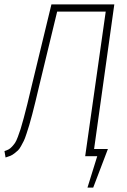

<svg xmlns="http://www.w3.org/2000/svg" viewBox="-25 -702 569 863"><path d="M488.8 -682.1 397.9 -32.2H460L394 141.1H368.2L412.1 0H357.9L450.2 -649.9H231.9L150.9 -314.9Q140.1 -269.5 134.3 -245.4Q128.4 -221.2 119.9 -188.2Q111.3 -155.3 106.4 -139.4Q101.6 -123.5 94.2 -101.1Q86.9 -78.6 82 -68.8Q77.1 -59.1 69.6 -45.4Q62 -31.7 55.7 -25.9Q49.3 -20 40 -12.7Q30.8 -5.4 21.5 -1.5Q12.2 2.4 0 5.9L-4.9 -22.9Q5.9 -26.4 13.4 -30.3Q21 -34.2 29.1 -43Q37.1 -51.8 42.5 -59.6Q47.9 -67.4 55.2 -86.7Q62.5 -106 67.6 -122.1Q72.8 -138.2 81.8 -171.9Q90.8 -205.6 97.9 -234.4Q105 -263.2 117.2 -314.9L206.1 -682.1Z"/></svg>

Font: Fira Sans Compressed UltraLight
Style: Italic
Weight: 200
Width: 3
Italic angle: -8°
Designer: Carrois Corporate & Edenspiekermann AG
Foundry: Carrois Corporate GbR & Edenspiekermann AG
Version: Version 4.203;PS 004.203;hotconv 1.0.88;makeotf.lib2.5.64775